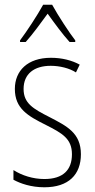

<svg xmlns="http://www.w3.org/2000/svg" viewBox="-20 -784 401 814"><path d="M201 -764H163C139 -720 93 -650 65 -613V-606H89C118 -638 155 -689 182 -726C210 -687 245 -639 275 -606H299V-613C276 -642 226 -718 201 -764ZM323 -130C323 -220 264 -249 191 -287C120 -323 80 -346 80 -407C80 -471 125 -505 195 -505C233 -505 274 -495 302 -477L318 -510C285 -528 243 -539 196 -539C97 -539 43 -484 43 -407C43 -323 99 -292 175 -254C244 -219 285 -196 285 -130C285 -64 248 -25 168 -25C120 -25 73 -40 37 -63V-22C66 -6 112 10 168 10C271 10 323 -44 323 -130Z"/></svg>

Font: Noto Sans Condensed ExtraLight
Style: Regular
Weight: 200
Width: 3
Designer: Monotype Design Team
Foundry: Monotype Imaging Inc.
Version: Version 2.013